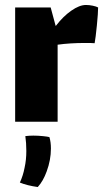

<svg xmlns="http://www.w3.org/2000/svg" viewBox="-20 -490 419 773"><path d="M375 -460Q375 -438 370 -387.5Q365 -337 361 -316Q351 -317 324 -317Q261 -317 212 -310V0H41V-460H184L204 -386H205Q234 -424 267 -447Q300 -470 326 -470Q339 -470 353.5 -467Q368 -464 375 -460ZM114 56Q133 56 152.5 58Q172 60 179 62Q185 82 185 108Q185 154 168 200Q154 239 132 263Q89 257 60 245Q73 217 79 185Q86 154 86 118Q86 85 82 58Q98 56 114 56Z"/></svg>

Font: Lalezar
Style: Regular
Weight: 400
Designer: Borna Izadpanah
Foundry: Borna Izadpanah
Version: Version 1.003